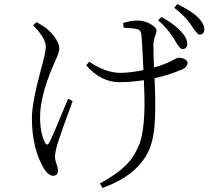

<svg xmlns="http://www.w3.org/2000/svg" viewBox="-20 -848 1040 943"><path d="M756.8 -748 772.5 -764.6Q836.9 -729.5 869.1 -693.4Q902.3 -658.2 899.4 -627.9Q896.5 -606.4 875 -607.4Q864.3 -607.4 845.7 -638.7Q835 -657.2 832 -662.1Q796.9 -714.8 756.8 -748ZM314.5 -363.3 336.9 -351.6Q284.2 -210 262.7 -142.6Q250 -98.6 250 -75.2Q250 -64.5 259.8 -35.2Q264.6 -20.5 264.6 -5.9Q262.7 14.6 241.2 15.6Q219.7 14.6 199.2 -14.6Q136.7 -114.3 136.7 -268.6Q136.7 -341.8 180.7 -504.9Q205.1 -592.8 205.1 -618.2Q205.1 -655.3 158.2 -707Q151.4 -714.8 142.6 -723.6L159.2 -739.3Q174.8 -731.4 205.1 -710.9Q250 -674.8 266.6 -632.8Q271.5 -618.2 271.5 -606.4Q271.5 -591.8 247.1 -539.1Q244.1 -531.2 241.2 -525.4Q176.8 -376 176.8 -272.5Q176.8 -197.3 200.2 -148.4Q210.9 -127.9 222.7 -148.4Q238.3 -177.7 314.5 -363.3ZM586.9 -711.9 585 -735.4Q622.1 -747.1 654.3 -747.1Q695.3 -747.1 730.5 -722.7Q748 -710 749 -698.2Q749 -692.4 744.1 -677.7Q733.4 -649.4 733.4 -628.9Q733.4 -583 736.3 -516.6Q766.6 -524.4 796.9 -537.1Q809.6 -542 848.6 -562.5Q854.5 -564.5 856.4 -564.5Q885.7 -564.5 897.5 -548.8Q901.4 -543.9 901.4 -539.1Q899.4 -518.6 876 -507.8Q811.5 -479.5 739.3 -463.9Q748 -271.5 733.4 -186.5Q724.6 -135.7 708 -102.5Q659.2 -2.9 535.2 53.7Q511.7 64.5 483.4 75.2L470.7 52.7Q574.2 -2.9 619.1 -59.6Q642.6 -89.8 659.2 -127Q698.2 -210.9 687.5 -430.7Q687.5 -438.5 686.5 -454.1Q623 -444.3 565.4 -444.3Q474.6 -445.3 403.3 -527.3L418 -544.9Q498 -490.2 572.3 -490.2Q618.2 -490.2 684.6 -503.9Q677.7 -645.5 674.8 -674.8Q672.9 -699.2 657.2 -704.1Q654.3 -704.1 651.4 -705.1Q633.8 -710 586.9 -711.9ZM835.9 -809.6 850.6 -828.1Q918 -795.9 951.2 -763.7Q986.3 -728.5 983.4 -700.2Q980.5 -678.7 960 -677.7Q951.2 -677.7 928.7 -710Q918.9 -724.6 914.1 -731.4Q888.7 -768.6 835.9 -809.6Z"/></svg>

Font: GenYoMin JP Light
Style: Regular
Weight: 300
Version: Version 1.001;PS 1;hotconv 16.6.51;makeotf.lib2.5.65220 DEVE